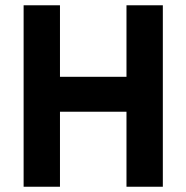

<svg xmlns="http://www.w3.org/2000/svg" viewBox="-20 -710 709 730"><path d="M460.9 0V-285.2H208V0H69.8V-689.9H208V-418H460.9V-689.9H599.1V0Z"/></svg>

Font: TitilliumText25L
Style: 999 wt
Weight: 900
Designer: Accademia di Belle Arti di Urbino and others
Foundry: Accademia di Belle Arti di Urbino and others.
Version: Version 25.000